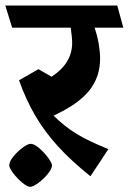

<svg xmlns="http://www.w3.org/2000/svg" viewBox="-45 -600 477 711"><path d="M153.3 -171.9Q194.3 -131.3 238.3 -104.5Q282.2 -77.6 356.4 -47.9L290 52.7Q219.2 -3.9 170.2 -57.6Q121.1 -111.3 86.4 -170.2Q51.8 -229 25.4 -302.7L97.2 -343.8L146 -315.9Q184.6 -341.3 203.4 -372.3Q222.2 -403.3 222.2 -441.4Q222.2 -460.9 216.8 -497.6H0L-25.4 -579.6H389.2L411.6 -497.6H305.2Q315.4 -467.8 320.6 -437.7Q325.7 -407.7 325.7 -382.8Q325.7 -314 284.7 -263.7Q243.7 -213.4 153.3 -171.9ZM147.5 12.2Q147.5 24.9 132.1 43.9Q116.7 63 96.9 77.4Q77.1 91.8 66.9 91.8Q55.7 91.8 37.1 76.2Q18.6 60.5 3.9 41.3Q-10.7 22 -10.7 12.2Q-10.7 -1.5 4.4 -20.3Q19.5 -39.1 38.8 -53.2Q58.1 -67.4 68.4 -67.4Q81.5 -67.4 100.1 -51.5Q118.7 -35.6 133.1 -15.9Q147.5 3.9 147.5 12.2Z"/></svg>

Font: Vesper Libre
Style: Bold
Weight: 700
Designer: Robert Keller & Kimya Gandhi
Foundry: Mota Italic
Version: Version 1.058